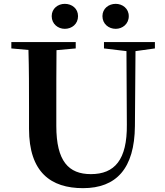

<svg xmlns="http://www.w3.org/2000/svg" viewBox="-20 -960 858 999"><path d="M317 -810C354 -810 386 -835 386 -876C386 -916 354 -940 317 -940C282 -940 249 -916 249 -876C249 -835 282 -810 317 -810ZM582 -810C617 -810 650 -835 650 -876C650 -916 617 -940 582 -940C546 -940 513 -916 513 -876C513 -835 546 -810 582 -810ZM521 -708 638 -694 640 -312C642 -128 576 -54 453 -54C337 -54 273 -121 273 -305V-401C273 -501 273 -600 274 -699L374 -708V-741H39V-708L128 -700C131 -600 131 -500 131 -401V-290C131 -63 245 19 412 19C585 19 680 -83 682 -304L685 -694L786 -708V-741H521Z"/></svg>

Font: Noto Serif CJK KR
Style: Bold
Weight: 700
Designer: Ryoko NISHIZUKA 西塚涼子 (kana & ideographs); Frank Grießhammer (Latin, Greek & Cyrillic); Wenlong ZHANG 张文龙 (bopomofo); San
Foundry: Adobe
Version: Version 2.001;hotconv 1.1.0;makeotfexe 2.6.0